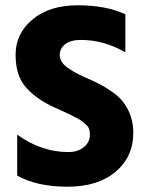

<svg xmlns="http://www.w3.org/2000/svg" viewBox="-20 -698 554 726"><path d="M484 -196Q484 -105 417 -48.5Q350 8 235 8Q120 8 45 -34V-189Q136 -123 239 -123Q274 -123 297 -141.5Q320 -160 320 -190Q320 -212 309 -223Q298 -234 290.5 -239.5Q283 -245 268.5 -252.5Q254 -260 244 -265Q213 -280 183 -293Q118 -323 78.5 -367Q39 -411 39 -491Q39 -571 103 -624.5Q167 -678 274 -678Q381 -678 454 -644V-500Q373 -547 286 -547Q247 -547 226.5 -531Q206 -515 206 -490Q206 -465 231 -445.5Q256 -426 296.5 -408Q337 -390 357.5 -379.5Q378 -369 404.5 -350.5Q431 -332 446 -312Q484 -262 484 -196Z"/></svg>

Font: Hind Kochi
Style: Bold
Weight: 700
Designer: Dhruvi Tolia
Foundry: Indian Type Foundry
Version: Version 0.702;PS 1.0;hotconv 1.0.81;makeotf.lib2.5.63406